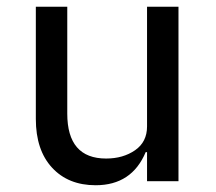

<svg xmlns="http://www.w3.org/2000/svg" viewBox="-20 -536 640 568"><path d="M415 0V-86H411Q370 12 263 12Q182 12 134 -40Q86 -92 86 -184V-516H179V-200Q179 -67 294 -67Q344 -67 379.5 -91.5Q415 -116 415 -162V-516H508V0Z"/></svg>

Font: IBM Plex Mono Text
Style: Regular
Weight: 450
Designer: Mike Abbink, Paul van der Laan, Pieter van Rosmalen
Foundry: Bold Monday
Version: Version 2.000